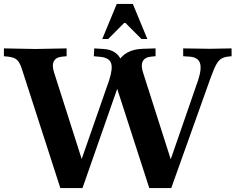

<svg xmlns="http://www.w3.org/2000/svg" viewBox="-40 -960 1202 980"><path d="M268 0 72 -607Q61 -642 46 -655Q31 -668 0 -671L-20 -673V-713L140 -710L300 -713V-673L278 -671Q245 -668 234.5 -646.5Q224 -625 237 -587L387 -117H366L517 -550Q537 -612 526.5 -639Q516 -666 471 -670L439 -673L441 -713L489 -710Q526 -708 550.5 -689.5Q575 -671 582 -640L561 -642Q597 -708 689 -711L754 -713V-673L732 -671Q699 -668 688.5 -646.5Q678 -625 691 -587L841 -117H821L971 -550Q991 -611 980 -640Q969 -669 925 -671L895 -673V-713L1030 -711L1142 -713V-673L1132 -672Q1106 -670 1090.5 -661Q1075 -652 1062.5 -628.5Q1050 -605 1033 -557L834 0H722L551 -529H566L381 0ZM482 -761 556 -940H638L712 -761H682L600 -843H594L512 -761Z"/></svg>

Font: Baskervville SC
Style: Regular
Weight: 400
Designer: Alexis Faudot, Rémi Forte, Morgane Pierson, Rafael Ribas, Tanguy Vanlaeys, Rosalie Wagner, Thomas Huot-Marchand
Foundry: ANRT
Version: Version 1.100